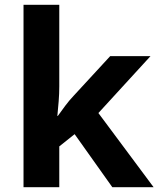

<svg xmlns="http://www.w3.org/2000/svg" viewBox="-20 -780 660 800"><path d="M227 -420Q227 -389 224.5 -358.5Q222 -328 219 -297H221Q236 -318 252 -339.5Q268 -361 286 -380L439 -546H607L390 -309L620 0H448L291 -221L227 -170V0H78V-760H227Z"/></svg>

Font: Noto Sans Sinhala
Style: Bold
Weight: 700
Designer: Jelle Bosma - Monotype Design Team
Foundry: Monotype Imaging Inc.
Version: Version 2.006; ttfautohint (v1.8.4.7-5d5b)